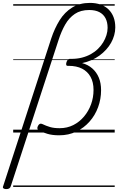

<svg xmlns="http://www.w3.org/2000/svg" viewBox="-91 -914 815 1324"><path d="M-49 390Q-60 390 -67 385Q-74 380 -69 369L262 -648Q286 -720 320.5 -775Q355 -830 406.5 -862Q458 -894 529 -894Q570 -894 602.5 -882.5Q635 -871 657.5 -849Q680 -827 692 -796Q704 -765 704 -725Q704 -698 696.5 -671Q689 -644 675 -619Q661 -594 640.5 -571.5Q620 -549 594.5 -530.5Q569 -512 539 -499Q509 -486 475 -479Q516 -468 545.5 -442Q575 -416 590.5 -378.5Q606 -341 606 -292Q606 -231 585.5 -175Q565 -119 526.5 -75.5Q488 -32 435 -6.5Q382 19 317 19Q270 19 236.5 9Q203 -1 179 -13Q169 -18 167 -26.5Q165 -35 171 -46Q177 -57 184 -60Q191 -63 200 -59Q227 -46 254 -38Q281 -30 320 -30Q372 -30 414.5 -51.5Q457 -73 488.5 -110.5Q520 -148 537 -195Q554 -242 554 -294Q554 -347 533.5 -384Q513 -421 475 -440.5Q437 -460 382 -460H376Q367 -460 365.5 -467.5Q364 -475 368 -487Q372 -497 377 -502.5Q382 -508 389 -508H401Q440 -508 473.5 -516.5Q507 -525 535 -540.5Q563 -556 584.5 -577Q606 -598 620.5 -622Q635 -646 643 -671.5Q651 -697 651 -722Q651 -761 636.5 -788.5Q622 -816 594 -830.5Q566 -845 524 -845Q465 -845 425 -818Q385 -791 358.5 -744.5Q332 -698 313 -639L-17 371Q-20 380 -27 385Q-34 390 -49 390ZM0 365H700V375H0ZM0 -20H700V0H0ZM0 -505H700V-500H0ZM0 -885H700V-875H0Z"/></svg>

Font: Playwrite DK Loopet Guides
Style: Regular
Weight: 400
Designer: Veronika Burian, José Scaglione
Foundry: TypeTogether
Version: Version 1.003